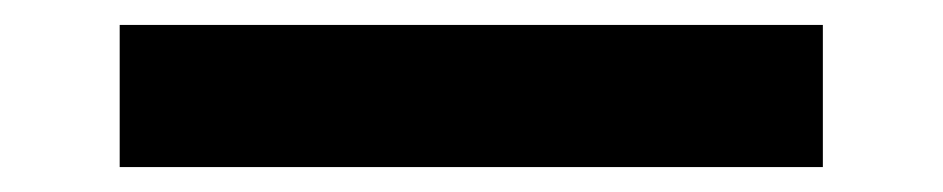

<svg xmlns="http://www.w3.org/2000/svg" viewBox="-20 18 756 154"><path d="M76 152V38H640V152Z"/></svg>

Font: DM Sans 24pt SemiBold
Style: Regular
Weight: 600
Designer: Colophon Foundry, Jonny Pinhorn
Foundry: Colophon Foundry
Version: Version 4.004;gftools[0.9.30]